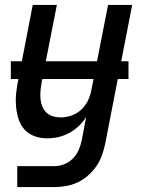

<svg xmlns="http://www.w3.org/2000/svg" viewBox="-20 -550 590 780"><path d="M199 210H50V125H200Q220 125 240 117.5Q260 110 275.5 94.5Q291 79 299.5 59.5Q308 40 312 20L330 -75Q318 -55 300 -38Q282 -21 260.5 -9.5Q239 2 216.5 7Q194 12 172 12Q144 12 119.5 3Q95 -6 78.5 -25Q62 -44 54.5 -69Q47 -94 45 -120.5Q43 -147 46 -174.5Q49 -202 55 -230L113 -530H211L149 -214Q146 -197 144.5 -180.5Q143 -164 144.5 -148Q146 -132 152 -117.5Q158 -103 169 -92.5Q180 -82 195 -77.5Q210 -73 227 -73Q248 -73 270 -80.5Q292 -88 309.5 -104Q327 -120 337 -141Q347 -162 351 -183L419 -530H517L407 36Q402 59 393.5 82.5Q385 106 370.5 126.5Q356 147 336.5 164Q317 181 294 191.5Q271 202 247 206Q223 210 199 210ZM502 -229H24V-301H502Z"/></svg>

Font: Lode Dark
Style: Bold Italic
Weight: 700
Italic angle: -11°
Monospace: yes
Designer: Belleve Invis
Foundry: Belleve Invis
Version: Version 29.2.0; ttfautohint (v1.8.3)